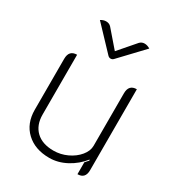

<svg xmlns="http://www.w3.org/2000/svg" viewBox="-175 -841 892 963"><g transform="rotate(30 271.0 -359.0)"><path d="M462 -40Q462 9 417 9V-60L435 -80L433 -85Q399 -42 351 -16.5Q303 9 253 9Q170 9 120 -38Q70 -85 70 -164V-459Q70 -509 116 -509V-163Q116 -102 152 -67.5Q188 -33 253 -33Q294 -33 331.5 -50.5Q369 -68 392.5 -96.5Q416 -125 416 -155V-459Q416 -509 462 -509ZM354 -715Q365 -727 382 -727Q397 -727 414 -717L287 -583Q280 -576 271 -576Q262 -576 255 -583L128 -717Q143 -727 159 -727Q177 -727 188 -715L271 -619Z"/></g></svg>

Font: K2D Thin
Style: Regular
Weight: 100
Designer: Katatrad Aksorn Co.,Ltd.
Foundry: Cadson Demak Co.,Ltd.
Version: Version 1.000; ttfautohint (v1.6)